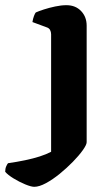

<svg xmlns="http://www.w3.org/2000/svg" viewBox="-109 -520 431 740"><path d="M23 200Q11 200 -12 190.5Q-35 181 -57 167.5Q-79 154 -89 142Q-89 130 -85 121Q-81 112 -78 109Q-43 104 -12 97.5Q19 91 44 83Q69 75 88 65V-388Q88 -397 84 -404.5Q80 -412 70 -415L16 -435Q18 -448 22 -458.5Q26 -469 29 -472Q40 -477 60 -483.5Q80 -490 103.5 -495Q127 -500 147 -500Q182 -500 203.5 -477.5Q225 -455 225 -421V28Q225 38 210 59Q195 80 171.5 104Q148 128 121 150Q94 172 68 186Q42 200 23 200Z"/></svg>

Font: Texturina Medium 12pt
Style: Bold
Weight: 700
Version: Version 1.002